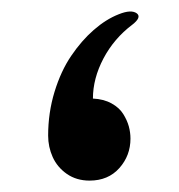

<svg xmlns="http://www.w3.org/2000/svg" viewBox="-20 -317 314 337"><path d="M137.2 0Q114.3 0 97.4 -11.7Q80.6 -23.4 72.5 -41.3Q64.5 -59.1 64.5 -79.1Q64.5 -119.1 75.7 -155.8Q86.9 -192.4 105 -219Q123 -245.6 144.5 -264.4Q166 -283.2 188.5 -292Q210.4 -300.8 220.2 -293.5Q229 -286.6 211.9 -273.4Q180.2 -249.5 161.6 -214.4Q143.1 -179.2 143.1 -144Q162.1 -143.1 175.8 -135.5Q189.5 -127.9 196.3 -116.9Q203.1 -106 206.1 -95.2Q209 -84.5 209 -73.7Q209 -43.9 189.5 -22Q169.9 0 137.2 0Z"/></svg>

Font: Sahel SemiBold FD
Style: SemiBold-FD
Weight: 600
Foundry: Saber Rastikerdar (saber.rastikerdar@gmail.com)
Version: Version 3.3.0